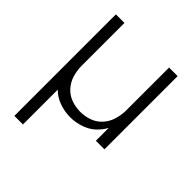

<svg xmlns="http://www.w3.org/2000/svg" viewBox="-204 -654 983 983"><g transform="rotate(45 287.5 -162.5)"><path d="M64 205V-530H126V-220Q126 -187 135.5 -154.5Q145 -122 167.5 -96.5Q190 -71 222 -59.5Q254 -48 288 -48Q321 -48 353 -59.5Q385 -71 407.5 -96.5Q430 -122 439 -154Q448 -184 449 -215V-220V-530H511V0H449V-93Q439 -74 425 -58Q397 -24 355.5 -8Q314 8 271 8Q227 8 186 -8Q152 -21 126 -47V205Z"/></g></svg>

Font: Jozsika Light
Style: Regular
Weight: 300
Monospace: yes
Designer: Belleve Invis
Foundry: Belleve Invis
Version: 2.1.0